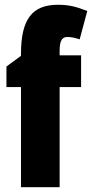

<svg xmlns="http://www.w3.org/2000/svg" viewBox="-20 -785 386 805"><path d="M320 -420V-553H230V-573C230 -613 240 -630 262 -630C279 -630 296 -626 314 -620L346 -739C297 -758 267 -765 223 -765C117 -765 68 -707 68 -560V-551L7 -506V-420H68V0H230V-420Z"/></svg>

Font: Noto Sans Myanmar UI ExtraCondensed Black
Style: Regular
Weight: 900
Width: 2
Designer: Monotype Design Team
Foundry: Monotype Imaging Inc.
Version: Version 2.103